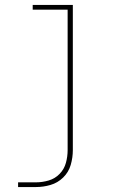

<svg xmlns="http://www.w3.org/2000/svg" viewBox="-20 -550 472 775"><path d="M53 205H125Q155 205 184 196.5Q213 188 235 166.5Q257 145 265.5 115.5Q274 86 274 56V-530H112V-511H253V56Q253 82 246 107.5Q239 133 220.5 152Q202 171 176.5 178.5Q151 186 125 186H53Z"/></svg>

Font: Iosevka Sparkle Thin
Style: Regular
Weight: 100
Designer: Belleve Invis
Foundry: Belleve Invis
Version: Version 4.5.0; ttfautohint (v1.8.3)